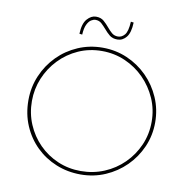

<svg xmlns="http://www.w3.org/2000/svg" viewBox="-94 -972 1052 1071"><g transform="rotate(10 432.5 -436.0)"><path d="M74 -350Q74 -424 102 -489.5Q130 -555 179 -604.5Q228 -654 293 -682Q358 -710 432 -710Q506 -710 571 -682Q636 -654 685.5 -604.5Q735 -555 763.5 -489.5Q792 -424 792 -350Q792 -276 763.5 -211Q735 -146 685.5 -97Q636 -48 571 -20Q506 8 432 8Q358 8 293 -18.5Q228 -45 179 -93Q130 -141 102 -206.5Q74 -272 74 -350ZM94 -349Q94 -279 120 -217.5Q146 -156 192 -109.5Q238 -63 299 -37Q360 -11 429 -11Q500 -11 562 -37Q624 -63 671 -109.5Q718 -156 745 -217.5Q772 -279 772 -350Q772 -420 745 -481.5Q718 -543 671.5 -590Q625 -637 563.5 -664Q502 -691 432 -691Q360 -691 298.5 -663.5Q237 -636 191 -588Q145 -540 119.5 -478.5Q94 -417 94 -349ZM504 -769Q476 -769 459 -783Q442 -797 427 -815Q414 -830 400 -843Q386 -856 365 -856Q354 -856 341 -848Q328 -840 318 -819.5Q308 -799 306 -762L290 -764Q292 -822 315 -848Q338 -874 365 -874Q393 -874 410 -859Q427 -844 441 -827Q454 -811 468.5 -798.5Q483 -786 504 -786Q525 -786 541.5 -805Q558 -824 561 -880L577 -878Q575 -820 554 -794.5Q533 -769 504 -769Z"/></g></svg>

Font: Synthetic Thin
Style: Regular
Weight: 100
Designer: Santiago Orozco
Foundry: Typemade
Version: Version 2.000; ttfautohint (v1.8.4.7-5d5b)